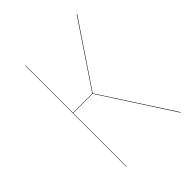

<svg xmlns="http://www.w3.org/2000/svg" viewBox="-191 -797 914 914"><g transform="rotate(-45 266.0 -340.0)"><path d="M264 -360 497 0H494L262 -359H132V0H130V-680H132V-361H262L476 -680H479Z"/></g></svg>

Font: FiraGO Two
Style: Regular
Weight: 100
Designer: bBox Type
Foundry: bBox Type GmbH
Version: Version 1.001